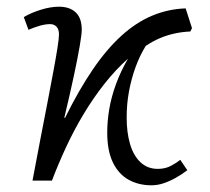

<svg xmlns="http://www.w3.org/2000/svg" viewBox="-20 -539 627 573"><path d="M432 14Q394 14 364 -2.5Q334 -19 317 -54Q300 -89 300 -143Q300 -177 306 -213Q312 -249 326 -287.5Q340 -326 362 -364Q324 -330 291 -288Q258 -246 229.5 -198.5Q201 -151 177.5 -100.5Q154 -50 135 0H77Q88 -60 99.5 -118.5Q111 -177 121 -229.5Q131 -282 139 -324.5Q147 -367 151.5 -396Q156 -425 156 -436Q156 -452 148.5 -459.5Q141 -467 130 -467Q115 -467 98 -462Q81 -457 65 -450L51 -488Q73 -501 102 -510Q131 -519 156 -519Q188 -519 206 -502Q224 -485 224 -450Q224 -437 218 -402Q212 -367 200.5 -313Q189 -259 172 -188L174 -187Q215 -270 256.5 -331Q298 -392 342 -432Q386 -472 433.5 -492Q481 -512 534 -514L553 -455L548 -445Q524 -444 501 -439Q478 -434 457 -425Q436 -416 415 -402Q397 -373 384.5 -338.5Q372 -304 365 -266.5Q358 -229 358 -188Q358 -144 368 -109.5Q378 -75 399 -55Q420 -35 451 -35Q473 -35 490 -44Q507 -53 518 -62L539 -31Q522 -18 504 -8Q486 2 468 8Q450 14 432 14Z"/></svg>

Font: Literata 18pt Light
Style: Italic
Weight: 300
Italic angle: -2°
Designer: Latin by Veronika Burian and Jose Scaglione. Greek by Irene Vlachou. Cyrillic by Vera Evstafieva
Foundry: TypeTogether
Version: Version 3.103;gftools[0.9.29]